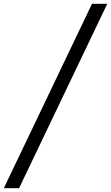

<svg xmlns="http://www.w3.org/2000/svg" viewBox="-41 -843 582 1006"><path d="M59 143H-21L441 -823H521Z"/></svg>

Font: Iosevka Oblique
Style: Regular
Weight: 400
Italic angle: -9°
Monospace: yes
Designer: Belleve Invis
Foundry: Belleve Invis
Version: Version 32.5.0; ttfautohint (v1.8.4)